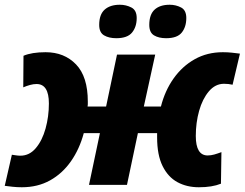

<svg xmlns="http://www.w3.org/2000/svg" viewBox="-31 -779 1031 809"><path d="M61 10Q40 10 22.5 8Q5 6 -11 4L19 -127Q28 -126 36.5 -124.5Q45 -123 55 -123Q93 -123 120 -155Q147 -187 161 -237.5Q175 -288 175 -343Q175 -425 123 -425Q110 -425 95.5 -421Q81 -417 67 -411L68 -544Q103 -559 161 -559Q240 -559 289.5 -507.5Q339 -456 339 -351Q339 -344 339 -339.5Q339 -335 338 -330H416L462 -549H623L575 -330H647Q664 -397 700.5 -448.5Q737 -500 789.5 -529.5Q842 -559 908 -559Q929 -559 946.5 -557Q964 -555 980 -553L949 -422Q940 -424 931.5 -425Q923 -426 913 -426Q876 -426 849 -394Q822 -362 808 -312Q794 -262 794 -206Q794 -124 844 -124Q858 -124 872 -128Q886 -132 902 -138L900 -5Q863 10 807 10Q756 10 716.5 -11.5Q677 -33 654 -79.5Q631 -126 631 -200V-218H550L504 0H344L390 -218H322Q304 -151 268 -99.5Q232 -48 180 -19Q128 10 61 10ZM669 -618Q638 -618 618 -630Q598 -642 598 -674Q598 -718 620.5 -738.5Q643 -759 684 -759Q710 -759 732 -747.5Q754 -736 754 -703Q754 -666 735 -642Q716 -618 669 -618ZM459 -618Q428 -618 407.5 -630Q387 -642 387 -674Q387 -718 410 -738.5Q433 -759 474 -759Q500 -759 522.5 -747.5Q545 -736 545 -703Q545 -666 525.5 -642Q506 -618 459 -618Z"/></svg>

Font: Noto Sans Disp ExtBd
Style: Italic
Weight: 800
Italic angle: -12°
Designer: Monotype Design Team
Foundry: Monotype Imaging Inc.
Version: Version 2.000;GOOG;noto-source:20170915:90ef993387c0